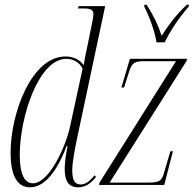

<svg xmlns="http://www.w3.org/2000/svg" viewBox="-20 -786 823 816"><path d="M645 -606H680C703 -654 738 -707 782 -758L783 -766H774C724 -719 692 -673 667 -634C651 -682 634 -717 603 -766H594L593 -758C613 -720 639 -651 645 -606ZM107 10C157 10 212 -32 263 -165H267C260 -127 255 -97 255 -68C255 -16 272 10 312 10C344 10 368 -8 388 -34L382 -41C362 -17 344 -2 323 -2C300 -2 287 -17 287 -62C287 -97 299 -157 308 -200L427 -760H314L311 -750H338C370 -750 377 -741 377 -725C377 -719 375 -709 373 -696L352 -593C348 -575 340 -538 336 -509C318 -532 294 -546 258 -546C115 -546 25 -307 25 -136C25 -54 46 10 107 10ZM401 0H678L715 -143H704L676 -48C667 -18 658 -10 610 -10H446L773 -527L775 -536H532L496 -414H507L528 -479C541 -521 552 -526 597 -526H728L403 -10ZM120 -7C86 -7 64 -42 64 -127C64 -291 145 -536 262 -536C290 -536 319 -521 331 -494L277 -245C259 -163 189 -7 120 -7Z"/></svg>

Font: Noto Serif Display ExtraCondensed ExtraLight
Style: Italic
Weight: 200
Width: 2
Italic angle: -12°
Designer: Monotype Design Team
Foundry: Monotype Imaging Inc.
Version: Version 2.009